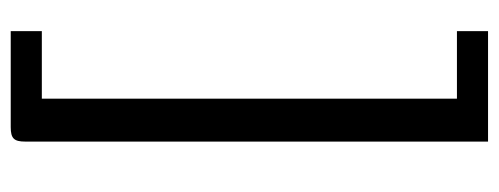

<svg xmlns="http://www.w3.org/2000/svg" viewBox="-306 -494 930 358"><g transform="rotate(90 159.0 -315.0)"><path d="M38 -760V-702H164V72H38V130H217C238 130 244 124 244 103V-760Z"/></g></svg>

Font: Rationale One
Style: Regular
Weight: 400
Designer: Cyreal (www.cyreal.org)
Foundry: Cyreal (www.cyreal.org)
Version: Version 1.001